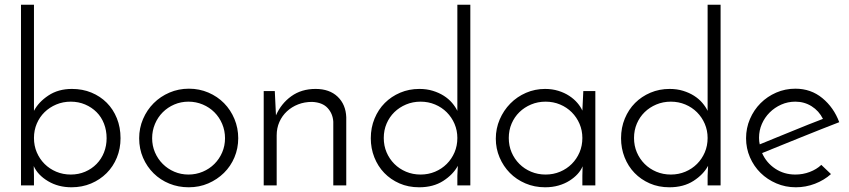

<svg xmlns="http://www.w3.org/2000/svg" viewBox="-20 -786 3600 814"><path d="M491 -200Q491 -156 475.5 -118Q460 -80 432 -52Q404 -24 366 -8Q328 8 283 8Q227 8 183.5 -18Q140 -44 123 -82Q123 -72 123.5 -62.5Q124 -53 124 -42V0H69V-766H124V-316Q143 -353 185 -381Q227 -409 285 -409Q330 -409 367.5 -393.5Q405 -378 432.5 -350.5Q460 -323 475.5 -284.5Q491 -246 491 -200ZM432 -200Q432 -233 421 -261.5Q410 -290 389.5 -310.5Q369 -331 341 -343Q313 -355 280 -355Q247 -355 218.5 -343Q190 -331 169 -310.5Q148 -290 136 -262Q124 -234 124 -201Q124 -168 136 -140Q148 -112 169 -91Q190 -70 218.5 -58Q247 -46 280 -46Q313 -46 341 -58Q369 -70 389.5 -91Q410 -112 421 -140Q432 -168 432 -200Z M570 -200Q570 -243 586.5 -281.5Q603 -320 631.5 -348.5Q660 -377 698.5 -393.5Q737 -410 781 -410Q825 -410 863.5 -393.5Q902 -377 930 -348.5Q958 -320 974 -281.5Q990 -243 990 -200Q990 -157 974 -119Q958 -81 929.5 -53Q901 -25 863 -8.5Q825 8 780 8Q736 8 698 -7.5Q660 -23 631.5 -51Q603 -79 586.5 -117Q570 -155 570 -200ZM625 -200Q625 -168 637 -140Q649 -112 670 -91Q691 -70 719 -58Q747 -46 779 -46Q811 -46 839.5 -58Q868 -70 889 -91Q910 -112 922 -140Q934 -168 934 -200Q934 -232 922 -260.5Q910 -289 889 -310Q868 -331 839.5 -343Q811 -355 779 -355Q747 -355 719 -343Q691 -331 670 -310Q649 -289 637 -260.5Q625 -232 625 -200Z M1098 -400H1145L1150 -297Q1172 -347 1215 -378Q1258 -409 1318 -409Q1377 -409 1411.5 -376Q1446 -343 1448 -289V0H1393V-270Q1391 -304 1369 -328Q1347 -352 1303 -354Q1271 -354 1244 -343.5Q1217 -333 1196.5 -314Q1176 -295 1164.5 -269Q1153 -243 1153 -212V0H1098Z M1552 -200Q1552 -245 1568 -283.5Q1584 -322 1611.5 -349.5Q1639 -377 1676.5 -393Q1714 -409 1758 -409Q1789 -409 1815 -401Q1841 -393 1861.5 -380Q1882 -367 1896.5 -350Q1911 -333 1919 -316V-766H1974V0H1919V-41Q1919 -52 1920 -62.5Q1921 -73 1921 -83Q1901 -46 1859 -19Q1817 8 1757 8Q1711 8 1673.5 -8.5Q1636 -25 1609 -53Q1582 -81 1567 -119Q1552 -157 1552 -200ZM1607 -201Q1607 -168 1619 -140Q1631 -112 1652 -91Q1673 -70 1701.5 -58Q1730 -46 1763 -46Q1796 -46 1824.5 -58Q1853 -70 1874 -91Q1895 -112 1907 -140Q1919 -168 1919 -201Q1919 -233 1907 -261Q1895 -289 1874 -310Q1853 -331 1824.5 -343Q1796 -355 1763 -355Q1730 -355 1701.5 -343Q1673 -331 1652 -310.5Q1631 -290 1619 -262Q1607 -234 1607 -201Z M2082 -198Q2082 -241 2098.5 -279.5Q2115 -318 2143.5 -347Q2172 -376 2210 -392.5Q2248 -409 2291 -409Q2321 -409 2347 -401Q2373 -393 2393.5 -379.5Q2414 -366 2428 -349.5Q2442 -333 2449 -317L2453 -400H2504V0H2449V-41Q2449 -52 2449.5 -62Q2450 -72 2450 -81Q2443 -64 2429 -48.5Q2415 -33 2394.5 -20Q2374 -7 2348 0.5Q2322 8 2291 8Q2246 8 2207.5 -8.5Q2169 -25 2141.5 -53Q2114 -81 2098 -118.5Q2082 -156 2082 -198ZM2137 -201Q2137 -168 2149 -140Q2161 -112 2182 -91Q2203 -70 2231.5 -58Q2260 -46 2293 -46Q2326 -46 2354.5 -58Q2383 -70 2404 -91Q2425 -112 2437 -140Q2449 -168 2449 -201Q2449 -233 2437 -261Q2425 -289 2404 -310Q2383 -331 2354.5 -343Q2326 -355 2293 -355Q2260 -355 2231.5 -343Q2203 -331 2182 -310.5Q2161 -290 2149 -262Q2137 -234 2137 -201Z M2613 -200Q2613 -245 2629 -283.5Q2645 -322 2672.5 -349.5Q2700 -377 2737.5 -393Q2775 -409 2819 -409Q2850 -409 2876 -401Q2902 -393 2922.5 -380Q2943 -367 2957.5 -350Q2972 -333 2980 -316V-766H3035V0H2980V-41Q2980 -52 2981 -62.5Q2982 -73 2982 -83Q2962 -46 2920 -19Q2878 8 2818 8Q2772 8 2734.5 -8.5Q2697 -25 2670 -53Q2643 -81 2628 -119Q2613 -157 2613 -200ZM2668 -201Q2668 -168 2680 -140Q2692 -112 2713 -91Q2734 -70 2762.5 -58Q2791 -46 2824 -46Q2857 -46 2885.5 -58Q2914 -70 2935 -91Q2956 -112 2968 -140Q2980 -168 2980 -201Q2980 -233 2968 -261Q2956 -289 2935 -310Q2914 -331 2885.5 -343Q2857 -355 2824 -355Q2791 -355 2762.5 -343Q2734 -331 2713 -310.5Q2692 -290 2680 -262Q2668 -234 2668 -201Z M3503 -48Q3474 -22 3435 -7Q3396 8 3354 8Q3310 8 3271.5 -8.5Q3233 -25 3204.5 -53Q3176 -81 3159.5 -119Q3143 -157 3143 -200Q3143 -243 3159.5 -281.5Q3176 -320 3204.5 -348.5Q3233 -377 3271 -393.5Q3309 -410 3352 -410Q3418 -410 3466.5 -370Q3515 -330 3538 -268Q3504 -255 3462.5 -238.5Q3421 -222 3377.5 -204.5Q3334 -187 3291 -169.5Q3248 -152 3211 -137Q3229 -96 3266.5 -71Q3304 -46 3352 -46Q3384 -46 3413 -57Q3442 -68 3462 -87ZM3469 -282Q3452 -316 3421 -335.5Q3390 -355 3352 -355Q3320 -355 3292 -342.5Q3264 -330 3243 -309Q3222 -288 3210 -260.5Q3198 -233 3198 -202Q3198 -186 3201 -174Q3232 -187 3267 -201Q3302 -215 3337 -229.5Q3372 -244 3406 -257.5Q3440 -271 3469 -282Z"/></svg>

Font: Josefin Sans
Style: Regular
Weight: 400
Designer: Santiago Orozco
Foundry: Typemade
Version: Version 1.0